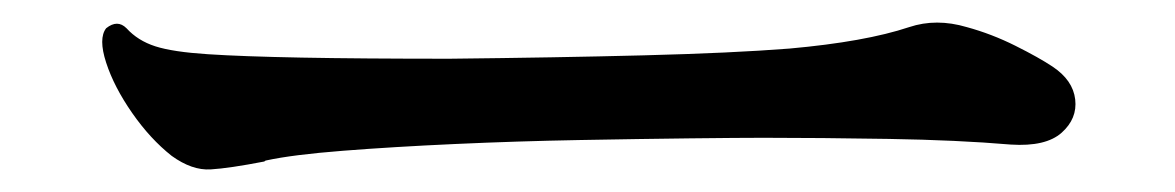

<svg xmlns="http://www.w3.org/2000/svg" viewBox="-20 -457 1040 170"><path d="M216 -315Q215 -315 214 -314Q183 -308 166.5 -307Q150 -306 132 -319Q113 -334 97 -357Q81 -380 74 -401.5Q67 -423 74 -432Q84 -440 92 -432Q102 -421 117.5 -416Q133 -411 164 -409Q194 -407 247 -406Q300 -405 378 -405Q472 -406 550 -408Q628 -410 679 -414Q746 -420 785 -433Q809 -441 836 -433Q858 -427 879 -416.5Q900 -406 912 -398Q930 -386 932 -369Q934 -352 920 -339.5Q906 -327 875 -329Q828 -333 767 -334Q706 -335 656 -335Q635 -335 591 -334.5Q547 -334 492.5 -333Q438 -332 383 -329.5Q328 -327 283.5 -323.5Q239 -320 216 -315Z"/></svg>

Font: Zen Old Mincho Black
Style: Regular
Weight: 900
Designer: Yoshimichi Ohira
Foundry: Positype
Version: Version 1.001